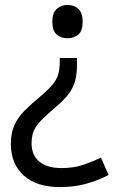

<svg xmlns="http://www.w3.org/2000/svg" viewBox="-20 -566 474 778"><path d="M292 -304Q292 -267 284.5 -239Q277 -211 259 -186.5Q241 -162 208 -134Q170 -102 148 -79.5Q126 -57 117 -36Q108 -15 108 15Q108 63 139.5 89Q171 115 229 115Q279 115 317 102Q355 89 389 73L420 143Q380 164 331.5 178Q283 192 223 192Q128 192 76 145Q24 98 24 17Q24 -28 38.5 -59.5Q53 -91 79.5 -117.5Q106 -144 142 -174Q176 -203 193 -223.5Q210 -244 216 -265Q222 -286 222 -314V-331H292ZM315 -478Q315 -441 297.5 -426Q280 -411 253 -411Q228 -411 210 -426Q192 -441 192 -478Q192 -514 210 -530Q228 -546 253 -546Q280 -546 297.5 -530Q315 -514 315 -478Z"/></svg>

Font: Noto Sans Lao UI
Style: Regular
Weight: 400
Designer: Monotype Design Team
Foundry: Monotype Imaging Inc.
Version: Version 2.000